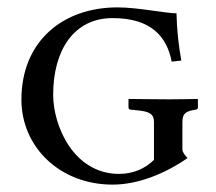

<svg xmlns="http://www.w3.org/2000/svg" viewBox="-20 -490 585 520"><path d="M397 -160V-57C372 -32 338 -19 303 -19C178 -19 124 -151 124 -233C124 -354 180 -441 285 -441C389 -441 432 -391 445 -323L471 -326C464 -366 459 -407 458 -454C428 -454 354 -470 298 -470C151 -470 38 -379 38 -220C38 -92 142 10 285 10C353 10 426 -19 488 -62C481 -69 474 -78 474 -85V-160C474 -185 486 -189 510 -193C514 -194 516 -195 516 -199V-221L514 -222C514 -222 467 -221 439 -221C409 -221 329 -222 329 -222L328 -221V-199C328 -195 331 -193 334 -193L354 -191C383 -188 397 -182 397 -160Z"/></svg>

Font: Linux Libertine O C
Style: Regular
Weight: 400
Designer: Philipp H. Poll
Foundry: Philipp H. Poll
Version: Version 4.0.3